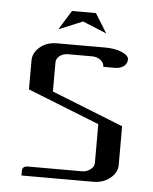

<svg xmlns="http://www.w3.org/2000/svg" viewBox="-45 -585 497 624"><g transform="rotate(5 204.0 -273.5)"><path d="M47.9 0V-15.1Q47.9 -30.8 66.9 -30.8H243.2Q258.3 -30.8 270 -40Q282.2 -48.3 282.2 -62V-188L47.9 -280.8V-375Q47.9 -399.9 69.8 -418.9Q91.8 -438 126 -438H282.2Q314.9 -438 336.9 -428.7Q359.9 -418.9 359.9 -405.8Q359.9 -392.6 349.1 -383.8Q337.4 -375 320.8 -375H282.2Q282.2 -388.2 270.5 -397Q258.8 -405.8 243.2 -405.8H165Q148.4 -405.8 137.2 -397Q126 -388.2 126 -375V-280.8L359.9 -188V-62Q359.9 -36.6 336.9 -18.1Q314.5 0 282.2 0ZM126 -483.9 165 -546.9H243.2L282.2 -483.9L204.1 -516.1Z"/></g></svg>

Font: Hhenum
Style: Regular
Weight: 400
Designer: T. Christopher White
Version: Version 1.0